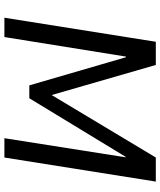

<svg xmlns="http://www.w3.org/2000/svg" viewBox="54 -800 745 894"><g transform="rotate(90 427.0 -352.5)"><path d="M62 0 174 -705H282L422 -220L713 -705H825L713 0H623L712 -565H710L437 -116H377L246 -566H243L152 0Z"/></g></svg>

Font: Nunito Sans 7pt SemiCondensed Medium
Style: Italic
Weight: 500
Width: 4
Italic angle: -9°
Designer: Vernon Adams
Foundry: Vernon Adams
Version: Version 3.101;gftools[0.9.27]